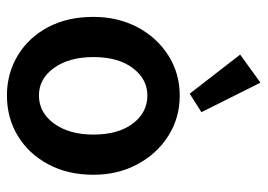

<svg xmlns="http://www.w3.org/2000/svg" viewBox="-126 -616 753 540"><g transform="rotate(90 250.0 -346.5)"><path d="M249 10Q187 10 136.5 -20.5Q86 -51 57 -105.5Q28 -160 28 -233Q28 -302 57 -357Q86 -412 136.5 -444Q187 -476 249 -476Q312 -476 362.5 -444Q413 -412 442.5 -357Q472 -302 472 -233Q472 -161 442.5 -106Q413 -51 362.5 -20.5Q312 10 249 10ZM249 -80Q297 -80 328 -122.5Q359 -165 359 -233Q359 -303 328 -344Q297 -385 249 -385Q203 -385 172 -344Q141 -303 141 -233Q141 -165 171.5 -122.5Q202 -80 249 -80ZM244 -504 134 -646 213 -703 296 -537Z"/></g></svg>

Font: Ligconsolata
Style: Bold
Weight: 700
Monospace: yes
Designer: Raph Levien, Cyreal, Brenton Simpson
Foundry: Raph Levien, Cyreal, Google
Version: Version 3.001; ttfautohint (v1.8.2.53-6de2)